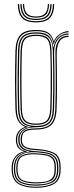

<svg xmlns="http://www.w3.org/2000/svg" viewBox="-20 -748 354 913"><path d="M151.5 145Q100.2 145 69 127.5Q37.8 110 35.5 60.8Q35.2 56 35.2 52.5Q35.2 49 35.5 44.2Q36.8 14.8 53.2 -4.2Q69.8 -23.2 92.8 -27V-28.2Q69 -37.5 62.5 -51.9Q56 -66.2 55.8 -78.5Q55.8 -81.5 55.8 -83.5Q55.8 -85.5 55.8 -88.2Q56.2 -106 67 -121.4Q77.8 -136.8 97.5 -143.5V-146Q76.8 -154.8 65.8 -174.4Q54.8 -194 53.5 -229.8Q52.5 -271.5 52 -303.9Q51.5 -336.2 51.5 -366.1Q51.5 -396 52 -429.5Q52.5 -463 53.5 -507Q55 -557.2 76.1 -581.4Q97.2 -605.5 151.5 -605.5Q190.2 -605.5 209 -592.9Q227.8 -580.2 235.2 -552.8H236.8Q242.2 -566.8 253.4 -577.4Q264.5 -588 278.5 -594Q292.5 -600 306.2 -600V-594.5Q276.5 -593.5 258.2 -576.1Q240 -558.8 236 -538.8H234.5Q229 -571 210.6 -585.4Q192.2 -599.8 151.5 -599.8Q102.8 -599.8 81.9 -578.6Q61 -557.5 59.8 -507Q58.5 -451 57.9 -408.2Q57.2 -365.5 57.6 -324Q58 -282.5 59.8 -229.8Q60.8 -193 73.2 -172.2Q85.8 -151.5 111.8 -146V-143.8Q87 -138.5 74.5 -122.8Q62 -107 61.5 -88.5Q61.5 -86 61.5 -83.8Q61.5 -81.5 61.5 -78.5Q61.8 -63.8 70.9 -48.8Q80 -33.8 108.2 -28.2V-26.8Q80.8 -24 61.8 -6.5Q42.8 11 41.2 44.5Q41 49.2 40.9 52.5Q40.8 55.8 41 61Q43.2 108.5 73.1 124.2Q103 140 151.5 140Q200.2 140 230.9 124.2Q261.5 108.5 262.5 61Q262.8 55.2 262.6 52Q262.5 48.8 262.5 44.2Q261.8 -4.2 231.9 -17.9Q202 -31.5 152 -34Q124.8 -35.2 108.9 -40.8Q93 -46.2 86 -55.8Q79 -65.2 78.5 -78.5Q78.2 -81.5 78.2 -83.6Q78.2 -85.8 78.2 -88.2Q79.2 -111.8 93.8 -124.8Q108.2 -137.8 151.5 -137.5Q198 -137.5 219.6 -157.8Q241.2 -178 243 -229Q244.5 -274.8 244.9 -313.5Q245.2 -352.2 244.9 -395.8Q244.5 -439.2 243.5 -499Q243.2 -533.2 258.8 -555.8Q274.2 -578.2 306.2 -578V-572.2Q277 -572.2 263.1 -551.2Q249.2 -530.2 249.5 -487.5Q250.2 -441.2 250.6 -402Q251 -362.8 250.9 -321.9Q250.8 -281 249 -229.5Q247 -177 224.9 -154.8Q202.8 -132.5 151.5 -132Q122 -131.8 107.6 -126.2Q93.2 -120.8 88.9 -111Q84.5 -101.2 84.2 -87.8Q84.2 -85.8 84.2 -83.8Q84.2 -81.8 84.2 -79.2Q84.8 -66.2 91.5 -57.9Q98.2 -49.5 112.9 -45.1Q127.5 -40.8 152 -39.5Q205.8 -36.5 236.6 -21.4Q267.5 -6.2 268.2 44.2Q268.5 49.2 268.5 52.4Q268.5 55.5 268.2 60.8Q267.5 109.8 235.6 127.4Q203.8 145 151.5 145ZM151.5 129.5Q180.5 129.5 203 124.2Q225.5 119 238.2 104.4Q251 89.8 251.2 61.2Q251.5 56 251.4 52.6Q251.2 49.2 251.2 44.2Q250.8 14.8 238.1 1Q225.5 -12.8 203.4 -17.4Q181.2 -22 152.8 -23.8Q105 -27 79.8 -11Q54.5 5 52.2 44.2Q52 49.2 51.9 52.8Q51.8 56.2 52 61.5Q54 104.8 81.4 117.1Q108.8 129.5 151.5 129.5ZM151.5 124.2Q111.5 124.2 85.5 113.4Q59.5 102.5 57.8 61.5Q57.5 57 57.5 53Q57.5 49 57.8 44Q59.8 1.5 86.5 -10Q113.2 -21.5 152.2 -19Q179 -17.8 199.9 -13.9Q220.8 -10 233 2.9Q245.2 15.8 245.5 44.2Q245.8 50 245.6 53Q245.5 56 245.5 61.5Q245 102.8 218.2 113.5Q191.5 124.2 151.5 124.2ZM151.5 119Q175.8 119 195.5 115.6Q215.2 112.2 227.1 100Q239 87.8 239.5 61.8Q239.8 56 239.6 52.8Q239.5 49.5 239.5 44.2Q239.2 17.8 227.8 6Q216.2 -5.8 196.6 -9.2Q177 -12.8 152 -14Q114.2 -16.2 89.8 -6Q65.2 4.2 63.5 44.2Q63.2 49 63.2 53Q63.2 57 63.5 61.8Q65.2 100.8 90 109.9Q114.8 119 151.5 119ZM151.5 134.8Q105.5 134.8 76.9 120.8Q48.2 106.8 46.2 61.2Q46 56 46.1 52.5Q46.2 49 46.5 44.2Q48.2 10.8 67.2 -6.6Q86.2 -24 121 -26.5V-27.8Q88.5 -33.5 78 -47.9Q67.5 -62.2 67 -78.5Q66.8 -81.5 66.8 -83.5Q66.8 -85.5 66.8 -88.5Q66.8 -108.5 81.9 -124.5Q97 -140.5 126.8 -144.8V-146Q94.2 -150.8 80.6 -170.6Q67 -190.5 65.8 -229.8Q64.2 -276.8 63.8 -318.1Q63.2 -359.5 63.8 -404.6Q64.2 -449.8 65.8 -506.8Q67.2 -555.5 86.9 -574.9Q106.5 -594.2 151.5 -594.2Q193 -594.2 211.2 -577.9Q229.5 -561.5 234 -522.8H235.2Q238 -542.8 247.6 -557.4Q257.2 -572 272.4 -580.4Q287.5 -588.8 306.2 -589V-583.5Q273.2 -583 254.8 -559Q236.2 -535 237.2 -495.5Q238.5 -441 239 -399.8Q239.5 -358.5 239.1 -319Q238.8 -279.5 237.2 -230Q235.5 -180.8 215 -161.8Q194.5 -142.8 151.5 -142.8Q121.5 -143 104.5 -135.2Q87.5 -127.5 80.5 -115.1Q73.5 -102.8 73 -88.8Q72.8 -86 72.8 -83.8Q72.8 -81.5 73 -78.5Q73.5 -59.5 89.6 -45.4Q105.8 -31.2 152 -29Q183.5 -27.5 207 -22Q230.5 -16.5 243.6 -1.5Q256.8 13.5 257.2 44.2Q257.2 49 257.4 52.1Q257.5 55.2 257.2 61.2Q256.5 106.5 227 120.6Q197.5 134.8 151.5 134.8ZM151.5 -149Q193.2 -149 211.4 -166.8Q229.5 -184.5 231 -230Q232.5 -272.5 233 -316.2Q233.5 -360 233.1 -407.1Q232.8 -454.2 231.2 -506.8Q230 -552.8 210.6 -570.6Q191.2 -588.5 151.5 -588.5Q109.8 -588.5 91.5 -570.9Q73.2 -553.2 72 -506.8Q69.8 -429.8 69.6 -364.1Q69.5 -298.5 72 -230Q73.5 -184.8 91.5 -166.9Q109.5 -149 151.5 -149ZM151.5 -154.5Q113.8 -154.5 96.6 -170.4Q79.5 -186.2 78 -230Q76 -293.5 75.9 -363.9Q75.8 -434.2 78 -506.5Q79.2 -550.8 96.1 -566.9Q113 -583 151.5 -583Q191 -583 207.4 -566.8Q223.8 -550.5 225 -506.8Q226.5 -457.2 227 -410Q227.5 -362.8 227 -318Q226.5 -273.2 225 -230.2Q223.5 -186.8 206.6 -170.6Q189.8 -154.5 151.5 -154.5ZM151.5 -160.2Q187 -160.2 202.1 -174.9Q217.2 -189.5 219 -230.5Q220.5 -269.5 221 -316Q221.5 -362.5 221.1 -411.5Q220.8 -460.5 219 -506.5Q217.8 -549.2 202.1 -563.2Q186.5 -577.2 151.5 -577.2Q117 -577.2 101.2 -563.2Q85.5 -549.2 84 -506.5Q82 -437.5 82 -366Q82 -294.5 84 -230.2Q85.5 -189 101 -174.6Q116.5 -160.2 151.5 -160.2ZM151.2 -641.5Q105.8 -641.5 85.8 -661.6Q65.8 -681.8 64.8 -728.2H70.8Q71.8 -684.8 90.4 -665.9Q109 -647 151.2 -647Q193.2 -647 212 -665.9Q230.8 -684.8 231.8 -728.2H237.8Q236.8 -681.8 216.6 -661.6Q196.5 -641.5 151.2 -641.5ZM151.2 -652.8Q112.2 -652.8 95 -670.2Q77.8 -687.8 76.8 -728.2H83Q83.5 -690.8 99.5 -674.5Q115.5 -658.2 151.2 -658.2Q187 -658.2 202.9 -674.5Q218.8 -690.8 219.5 -728.2H225.5Q224.8 -687.8 207.5 -670.2Q190.2 -652.8 151.2 -652.8ZM151.2 -664Q118.5 -664 104.1 -678.9Q89.8 -693.8 89 -728.2H94.8Q95.2 -697 108.5 -683.2Q121.8 -669.5 151.2 -669.5Q180.8 -669.5 194 -683.2Q207.2 -697 207.5 -728.2H213.2Q212.8 -693.8 198.4 -678.9Q184 -664 151.2 -664Z"/></svg>

Font: Big Shoulders Inline Display Thin ExtraLight
Style: Regular
Weight: 250
Version: Version 2.002